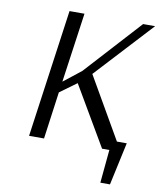

<svg xmlns="http://www.w3.org/2000/svg" viewBox="-90 -721 799 961"><g transform="rotate(10 310.0 -240.5)"><path d="M352 -360 532 -48H582L535 169H486L502 0H465L288 -302L203 -240L170 0H94L185 -650H261L211 -296L300 -366L559 -650H620Z"/></g></svg>

Font: Arsenal
Style: Italic
Weight: 400
Italic angle: -9.10001°
Designer: Andrij Shevchenko
Foundry: Stairsfor
Version: Version 2.001;PS 002.001;hotconv 1.0.88;makeotf.lib2.5.64775